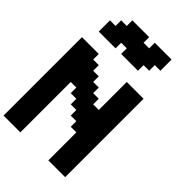

<svg xmlns="http://www.w3.org/2000/svg" viewBox="-351 -1382 1515 1515"><g transform="rotate(45 406.0 -625.0)"><path d="M500 0H687.5V-875H500V-562.5H437.5V-625H375V-687.5H312.5V-750H250V-812.5H187.5V-875H0V0H187.5V-562.5H250V-500H312.5V-437.5H375V-375H437.5V-312.5H500ZM312.5 -1000H500V-1062.5H562.5V-1125H625V-1250H437.5V-1187.5H375V-1250H187.5V-1187.5H125V-1125H62.5V-1000H250V-1062.5H312.5Z"/></g></svg>

Font: Faithful 32x
Style: Semibold
Weight: 400
Foundry: Faithful Resource Pack
Version: Version 1.0; January 27, 2023